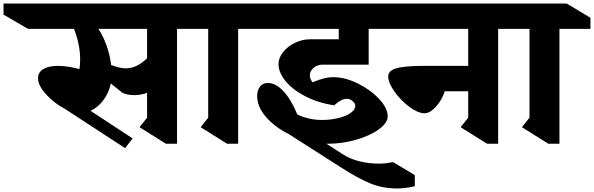

<svg xmlns="http://www.w3.org/2000/svg" viewBox="-150 -806 3372 1090"><path d="M1031 -642H855V10H792L642 -84L685 -138V-279Q649 -266 612 -266Q573 -266 545 -279L479 -332Q468 -279 436.5 -237Q405 -195 364 -177L603 -20L560 35L217 -189Q157 -220 111.5 -270.5Q66 -321 66 -361Q66 -396 96 -414Q126 -432 179 -432Q232 -432 301 -414Q305 -437 305 -469Q305 -512 295.5 -557.5Q286 -603 270 -642H9L-130 -723V-786H896L1031 -705ZM409 -642Q467 -550 481 -437Q531 -418 563 -418Q594 -418 623 -431Q652 -444 685 -475V-642Z M1202 -642V10H1139L989 -84L1032 -138V-642H995L860 -723V-786H1243L1378 -705V-642Z M1609 -378Q1609 -359 1624 -339Q1664 -355 1690.5 -361.5Q1717 -368 1742 -368Q1808 -368 1880.5 -332.5Q1953 -297 2002 -244.5Q2051 -192 2051 -145Q2051 -109 2001.5 -72.5Q1952 -36 1873 -13Q1794 10 1713 10H1703L1795 69Q1838 97 1891.5 110Q1945 123 2001 123Q2039 123 2081 114L2205 188V251Q2151 264 2104 264Q2023 264 1953 235.5Q1883 207 1785 144L1489 -45Q1409 -85 1359.5 -142.5Q1310 -200 1310 -260Q1310 -295 1326.5 -315Q1343 -335 1371 -335Q1415 -335 1458.5 -289Q1502 -243 1538 -156Q1604 -125 1677 -125Q1729 -125 1772.5 -136Q1816 -147 1841.5 -165.5Q1867 -184 1867 -205Q1867 -219 1852 -232Q1837 -245 1821 -245Q1787 -245 1747 -208Q1651 -223 1579 -261.5Q1507 -300 1469 -348.5Q1431 -397 1431 -442Q1431 -477 1457 -510Q1483 -543 1524.5 -563Q1566 -583 1611 -583H1773V-642H1291L1154 -723V-786H2095L2232 -705V-642H1943V-439H1682Q1652 -439 1630.5 -421Q1609 -403 1609 -378Z M2678 -642V10H2615L2465 -84L2508 -138V-288H2375Q2359 -238 2325 -200.5Q2291 -163 2260 -163Q2223 -163 2174 -199.5Q2125 -236 2089.5 -286Q2054 -336 2054 -372Q2054 -405 2100 -418.5Q2146 -432 2256 -432H2508V-642H1984L1845 -723V-786H2719L2854 -705V-642Z M3026 -642V10H2963L2813 -84L2856 -138V-642H2819L2684 -723V-786H3067L3202 -705V-642Z"/></svg>

Font: InknutAntiqua
Style: Bold
Weight: 700
Designer: Claus Eggers Srensen
Foundry: Claus Eggers Srensen
Version: Version 1.000; ttfautohint (v1.2) -l 7 -r 28 -G 50 -x 13 -D 